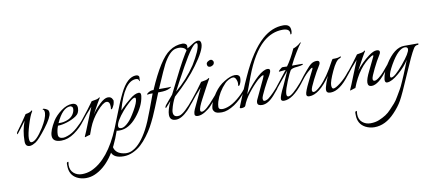

<svg xmlns="http://www.w3.org/2000/svg" viewBox="-81 -930 3607 1595"><g transform="rotate(-10 1722.5 -132.5)"><path d="M169 -13Q119 18 94 -2Q81 -13 82 -42Q82 -128 112 -208Q98 -188 69 -150.5Q40 -113 39 -112Q32 -102 32 -114Q32 -122 37 -128Q93 -203 130 -261Q166 -266 179 -278Q183 -282 185.5 -282Q188 -282 188 -278Q188 -274 185 -270Q167 -243 144 -168Q121 -93 121 -57.5Q121 -22 138 -22Q178 -22 242 -124Q288 -199 290 -242Q290 -265 282 -270Q274 -273 276.5 -276Q279 -279 282 -279Q285 -279 291 -277Q297 -275 302 -273Q319 -265 323 -256.5Q327 -248 327 -236Q327 -200 263 -116Q199 -32 169 -13Z M378 -119Q363 -80 363 -46.5Q363 -13 404 -13Q419 -13 443 -22Q482 -35 524 -72Q566 -109 593 -144Q596 -141 596 -136Q596 -131 589 -121Q552 -70 497 -31Q442 8 385 8Q311 8 311 -46Q311 -89 357 -165Q383 -206 431 -241.5Q479 -277 523 -277Q567 -277 567 -235Q567 -191 532.5 -168.5Q498 -146 454.5 -132.5Q411 -119 378 -119ZM386 -139Q392 -139 408.5 -139Q425 -139 448 -146Q505 -163 522 -210Q527 -224 527 -236.5Q527 -249 519 -254.5Q511 -260 505 -260Q440 -259 386 -139Z M837 -198Q837 -244 808.5 -244Q780 -244 727.5 -183.5Q675 -123 648 -54L627 2Q621 2 603 8Q585 14 584 14Q579 14 583.5 5Q588 -4 600.5 -34Q613 -64 631 -110Q666 -198 678 -226Q625 -169 582 -112Q575 -102 575 -114Q575 -122 580 -128Q651 -216 689 -271Q739 -278 747 -285Q755 -292 757 -292Q759 -292 759.5 -288Q760 -284 754 -277Q748 -270 687 -158Q714 -199 755.5 -239Q797 -279 826.5 -279Q856 -279 865 -254Q869 -249 869 -243Q869 -237 867 -227.5Q865 -218 863 -212Q852 -187 847 -182Q844 -177 837 -176Q836 -177 835 -178Q837 -189 837 -198Z M411 193 408 218Q408 263 436.5 287.5Q465 312 505.5 312Q546 312 584 297Q735 232 838 -17Q850 -46 873 -105Q924 -237 953 -294Q1014 -418 1089 -418Q1099 -418 1107 -412.5Q1115 -407 1114 -397L1112 -369Q1112 -366 1109.5 -366Q1107 -366 1107 -367Q1107 -388 1082 -388Q983 -388 918 -152Q919 -153 936 -170.5Q953 -188 969 -202Q985 -216 1007 -234Q1052 -272 1086 -272Q1103 -272 1103 -250Q1103 -245 1102 -239Q1091 -157 1022.5 -74Q954 9 875 9Q854 9 851 6Q762 269 607 335Q572 350 532 350Q492 350 457 332Q396 300 396 223V206Q396 191 408 191Q411 191 411 193ZM1054 -225Q1054 -238 1045 -238Q1030 -238 994.5 -205.5Q959 -173 939 -149Q869 -66 869 -28Q869 -8 894 -8Q919 -8 954 -43Q980 -67 1017 -131.5Q1054 -196 1054 -225Z M1510 -576Q1495 -582 1480 -582Q1465 -582 1451 -579Q1399 -568 1345 -469Q1331 -444 1257 -273H1329Q1349 -273 1358 -275Q1358 -268 1343 -262Q1315 -247 1260 -247Q1253 -247 1246 -247Q1187 -99 1166 -53.5Q1145 -8 1126 26Q1107 60 1078.5 98Q1050 136 1020.5 163Q991 190 952 208Q913 226 873 226Q790 226 772 176Q770 169 770 164.5Q770 160 771 154.5Q772 149 773 144.5Q774 140 777 131Q780 122 781 118.5Q782 115 786.5 104Q791 93 792.5 89Q794 85 797.5 84Q801 83 803 86Q805 89 800.5 99.5Q796 110 796 124Q796 138 801 150Q821 198 893 204Q897 204 902 204Q929 204 954 190Q1022 155 1084 39Q1114 -17 1150 -115.5Q1186 -214 1199 -247H1176Q1175 -247 1154 -244L1152 -245Q1154 -255 1171 -264Q1188 -273 1199 -273H1211Q1316 -517 1403 -575Q1454 -611 1516 -611Q1529 -611 1540 -603Q1551 -595 1550 -581L1547 -545Q1547 -543 1544 -542Q1541 -541 1540 -543Q1536 -567 1510 -576Z M1645 -613Q1670 -613 1670 -581Q1670 -528 1583 -410Q1509 -307 1377 -188Q1351 -140 1338 -85Q1335 -74 1335 -64Q1335 -25 1372 -25Q1378 -25 1385 -26Q1427 -34 1519 -148Q1521 -146 1521 -139.5Q1521 -133 1495 -100.5Q1469 -68 1456 -55Q1399 2 1353 2Q1301 2 1301 -48Q1301 -88 1333 -158L1291 -112Q1284 -102 1284 -114Q1284 -122 1291.5 -131.5Q1299 -141 1322 -168Q1345 -195 1356 -208Q1370 -234 1413 -321Q1504 -505 1549 -565Q1560 -569 1592.5 -591Q1625 -613 1645 -613ZM1566 -420Q1637 -536 1637 -583Q1637 -595 1628 -595Q1595 -595 1498 -421Q1416 -273 1394 -228Q1493 -310 1566 -420Z M1511 -16Q1511 -34 1521 -56Q1528 -72 1601 -226Q1548 -169 1505 -112Q1498 -102 1498 -114Q1498 -122 1503 -128Q1574 -216 1612 -271Q1662 -278 1672 -287Q1682 -296 1683 -288Q1683 -284 1678.5 -278.5Q1674 -273 1597 -128Q1563 -64 1563 -40Q1563 -26 1577 -26Q1608 -26 1689 -122L1711 -147Q1723 -135 1652 -59Q1633 -38 1599.5 -17.5Q1566 3 1538.5 3Q1511 3 1511 -16ZM1708 -382Q1684 -382 1684 -408Q1684 -420 1697.5 -429Q1711 -438 1721.5 -438Q1732 -438 1738 -429.5Q1744 -421 1744 -416Q1744 -398 1731 -390Q1718 -382 1708 -382Z M1948 -147Q1950 -145 1950 -139.5Q1950 -134 1940 -119Q1906 -72 1848 -32Q1787 8 1740 8Q1693 8 1679.5 -7Q1666 -22 1666 -35Q1666 -48 1672 -68Q1683 -109 1720 -162.5Q1757 -216 1807 -245Q1860 -278 1897 -278Q1917 -278 1927.5 -269.5Q1938 -261 1938 -248Q1938 -218 1925 -194Q1920 -183 1912 -184Q1909 -185 1910.5 -191Q1912 -197 1912 -208.5Q1912 -220 1906 -236Q1897 -261 1879.5 -261Q1862 -261 1841 -249.5Q1820 -238 1810 -227Q1749 -164 1724 -84Q1717 -58 1717 -41.5Q1717 -25 1731 -21Q1752 -13 1793 -26.5Q1834 -40 1879.5 -77.5Q1925 -115 1948 -147Z M2173 -281Q2193 -281 2193 -265Q2193 -252 2180 -228Q2158 -193 2124.5 -127Q2091 -61 2091 -45.5Q2091 -30 2097 -26.5Q2103 -23 2111 -25Q2128 -29 2139 -38Q2181 -70 2236 -138L2237 -133Q2236 -119 2222.5 -101.5Q2209 -84 2184 -56Q2130 6 2079 6Q2040 6 2040 -20Q2040 -30 2043.5 -39.5Q2047 -49 2089.5 -137.5Q2132 -226 2132 -231Q2132 -236 2128 -236Q2117 -236 2082 -207Q2037 -165 1996.5 -112.5Q1956 -60 1939 -12Q1935 -1 1913 1.5Q1891 4 1891 -4Q1891 -6 1895.5 -16.5Q1900 -27 1935.5 -114Q1971 -201 1995 -252Q2085 -452 2187 -542Q2270 -615 2365 -615Q2420 -615 2424 -572Q2425 -567 2425 -558Q2425 -549 2421 -535Q2420 -531 2416 -531H2411Q2410 -531 2411 -534Q2412 -537 2412 -541Q2412 -580 2353 -580Q2263 -580 2187 -514Q2095 -433 2024 -245Q2014 -218 1996 -169Q1978 -120 1971 -102Q2106 -281 2173 -281Z M2306 -274 2337 -273Q2376 -326 2415 -412Q2424 -413 2443 -423.5Q2462 -434 2470.5 -442.5Q2479 -451 2481.5 -451Q2484 -451 2484 -448.5Q2484 -446 2476 -437Q2468 -428 2436.5 -377.5Q2405 -327 2379 -273H2460Q2470 -273 2471 -270Q2472 -267 2464.5 -264.5Q2457 -262 2450.5 -260Q2444 -258 2422 -256Q2373 -253 2361.5 -236.5Q2350 -220 2322 -152Q2270 -26 2306 -26Q2337 -26 2420 -122L2439 -146Q2441 -143 2441 -136.5Q2441 -130 2430 -115Q2338 3 2264 3Q2240 3 2240 -16Q2240 -40 2279 -118L2333 -239Q2231 -115 2229 -112Q2222 -102 2222 -114Q2222 -122 2227 -128Q2295 -213 2321 -247Q2312 -247 2267 -242Q2257 -242 2274.5 -258Q2292 -274 2299 -274Z M2778 -263Q2748 -254 2709.5 -170.5Q2671 -87 2671 -56.5Q2671 -26 2686 -26Q2704 -26 2745 -58Q2789 -92 2824 -138Q2832 -147 2833 -148Q2836 -142 2835 -135.5Q2834 -129 2822 -115Q2734 3 2657 3Q2622 3 2622 -24Q2622 -42 2635 -79.5Q2648 -117 2659 -138Q2561 3 2478 3Q2454 3 2454 -16Q2454 -40 2493 -118Q2502 -136 2517 -167Q2532 -198 2537.5 -208Q2543 -218 2543 -222.5Q2543 -227 2540 -227Q2533 -227 2501 -198Q2469 -169 2427 -112Q2420 -102 2420 -114Q2420 -122 2425 -128Q2466 -183 2491.5 -211.5Q2517 -240 2519.5 -243Q2522 -246 2530.5 -253.5Q2539 -261 2544 -264Q2564 -276 2586.5 -276Q2609 -276 2609 -259Q2609 -246 2592 -221Q2575 -196 2540.5 -128.5Q2506 -61 2506 -43.5Q2506 -26 2520 -26Q2539 -26 2580 -65Q2643 -125 2710 -253Q2719 -269 2722 -269H2736Q2768 -269 2786 -278Q2787 -279 2789 -279Q2791 -279 2791 -275Q2791 -267 2778 -263Z M3118 -259Q3118 -246 3101.5 -222Q3085 -198 3052 -131.5Q3019 -65 3019 -47.5Q3019 -30 3033.5 -30Q3048 -30 3071.5 -48.5Q3095 -67 3113.5 -88Q3132 -109 3163 -147Q3165 -144 3165 -138Q3165 -132 3152 -115Q3101 -46 3066 -19Q3031 8 3003 8Q2971 8 2971 -23.5Q2971 -55 3003.5 -119.5Q3036 -184 3056 -228Q3066 -249 3042 -236Q2928 -165 2865 2Q2859 2 2841.5 8.5Q2824 15 2821 15Q2817 15 2821.5 5.5Q2826 -4 2838.5 -34Q2851 -64 2869 -110Q2904 -198 2916 -226Q2863 -169 2820 -112Q2813 -102 2813 -114Q2813 -122 2818 -128Q2889 -216 2927 -271Q2977 -278 2985 -285Q2993 -292 2995 -292Q2997 -292 2997.5 -288Q2998 -284 2991.5 -276.5Q2985 -269 2913 -135Q2961 -198 3025 -246Q3066 -276 3092 -276Q3118 -276 3118 -259Z M2844 193 2842 218Q2842 263 2870.5 287.5Q2899 312 2939.5 312Q2980 312 3012.5 298.5Q3045 285 3070 269Q3095 253 3118 228Q3141 203 3158 184.5Q3175 166 3195.5 130Q3216 94 3226.5 77Q3237 60 3256 16Q3275 -28 3280.5 -40.5Q3286 -53 3305 -101Q3324 -149 3326 -155Q3293 -101 3232.5 -49.5Q3172 2 3134 2Q3116 2 3116 -20V-27Q3123 -83 3163 -148Q3241 -273 3325 -273H3440Q3445 -273 3445 -269Q3445 -261 3436 -261Q3414 -261 3400 -235Q3373 -192 3305.5 -34.5Q3238 123 3211 170.5Q3184 218 3139 265Q3059 350 2966 350Q2926 350 2891 332Q2829 299 2829 223V206Q2829 191 2842 191Q2844 191 2844 193ZM3352 -241Q3352 -260 3327 -260Q3302 -260 3271 -231Q3240 -202 3203 -137.5Q3166 -73 3166 -44Q3166 -32 3175 -32Q3204 -32 3278 -120.5Q3352 -209 3352 -241Z"/></g></svg>

Font: Italianno
Style: Regular
Weight: 400
Designer: Robert E. Leuschke
Foundry: Robert E. Leuschke
Version: Version 1.003